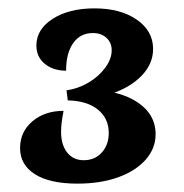

<svg xmlns="http://www.w3.org/2000/svg" viewBox="-20 -830 440 459"><path d="M165 -391Q99 -391 63.5 -413.5Q28 -436 28 -476Q28 -515 57.5 -540Q87 -565 132 -565Q129 -550 127.5 -538Q126 -526 126 -515Q126 -484 140.5 -465.5Q155 -447 180 -447Q207 -447 223.5 -465.5Q240 -484 240 -512Q240 -547 214 -568Q188 -589 142 -590L149 -608L190 -615Q264 -615 308 -586Q352 -557 352 -509Q352 -475 328 -448Q304 -421 262 -406Q220 -391 165 -391ZM142 -590 139 -614Q167 -618 191.5 -632.5Q216 -647 231.5 -668Q247 -689 247 -710Q247 -728 234.5 -739.5Q222 -751 202 -751Q172 -751 155 -727Q138 -703 138 -661Q107 -661 87 -677.5Q67 -694 67 -721Q67 -760 106 -785Q145 -810 206 -810Q268 -810 307 -783Q346 -756 346 -713Q346 -678 319.5 -650Q293 -622 247 -606Q201 -590 142 -590Z"/></svg>

Font: Merienda
Style: Bold
Weight: 700
Designer: Eduardo Rodriguez Tunni
Foundry: Eduardo Rodriguez Tunni
Version: Version 2.001